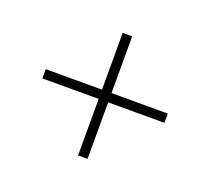

<svg xmlns="http://www.w3.org/2000/svg" viewBox="-88 -760 747 683"><g transform="rotate(20 286.0 -419.0)"><path d="M268 -187V-401H55V-436H268V-651H304V-436H517V-401H304V-187Z"/></g></svg>

Font: Noto Sans Malayalam UI ExtraLight
Style: Regular
Weight: 200
Designer: Jelle Bosma - Monotype Design Team
Foundry: Monotype Imaging Inc.
Version: Version 2.104; ttfautohint (v1.8.4.7-5d5b)